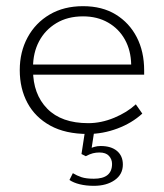

<svg xmlns="http://www.w3.org/2000/svg" viewBox="-20 -424 531 622"><path d="M265 10Q192 10 143 -17Q94 -44 69 -90.5Q44 -137 44 -197Q44 -256 69.5 -303Q95 -350 141 -377Q187 -404 249 -404Q311 -404 355 -377Q399 -350 423 -303.5Q447 -257 447 -196V-182H75V-215H405Q404 -261 384.5 -296Q365 -331 330 -351Q295 -371 249 -371Q199 -371 162.5 -349Q126 -327 106.5 -290Q87 -253 87 -206V-197Q87 -119 133 -72Q179 -25 266 -25Q308 -25 350 -42.5Q392 -60 420 -86L441 -56Q407 -25 360 -7.5Q313 10 265 10ZM284 178Q259 178 238.5 173Q218 168 205 159L216 137Q229 145 244 150Q259 155 284 155Q343 155 343 107Q343 92 333 81Q323 70 302 70Q291 70 281 72.5Q271 75 258 82L244 75L257 -10H287L276 61L264 60Q275 55 285 52Q295 49 306 49Q340 49 359 65Q378 81 378 109Q378 141 351.5 159.5Q325 178 284 178Z"/></svg>

Font: Rokkitt SemiBold ExtraLight
Style: Regular
Weight: 250
Version: Version 3.103